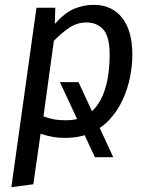

<svg xmlns="http://www.w3.org/2000/svg" viewBox="-20 -559 624 795"><path d="M368 -539Q443 -539 485.5 -485.5Q528 -432 528 -332Q528 -288 518.5 -240Q509 -192 488.5 -147Q468 -102 435.5 -66Q403 -30 356.5 -9Q310 12 248 12Q221 12 197 7.5Q173 3 148 -5L118 204L27 216L131 -527H209L207 -460Q249 -507 288 -523Q327 -539 368 -539ZM339 -466Q298 -466 265 -443Q232 -420 203 -390L160 -77Q185 -68 205 -64.5Q225 -61 253 -61Q297 -61 328 -76.5Q359 -92 379.5 -119Q400 -146 412 -181Q424 -216 429 -254.5Q434 -293 434 -332Q434 -409 407 -437.5Q380 -466 339 -466ZM305 -219 449 92H373L228 -219Z"/></svg>

Font: Fira Sans Variable
Style: Italic
Weight: 397
Italic angle: -8°
Designer: Carrois Corporate & Edenspiekermann AG
Foundry: Carrois Corporate GbR & Edenspiekermann AG
Version: Version 4.202